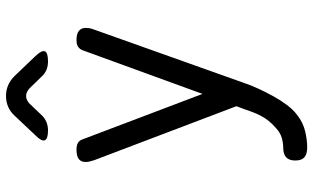

<svg xmlns="http://www.w3.org/2000/svg" viewBox="-222 -603 1044 640"><g transform="rotate(-90 300.0 -283.0)"><path d="M257 7 266 -17 86 -491 82 -505Q80 -512 80 -519Q80 -535 90 -542.5Q100 -550 121 -550Q136 -550 144 -545Q152 -540 155 -531L307 -130L453 -531Q457 -540 464.5 -545Q472 -550 487 -550Q507 -550 517 -542Q527 -534 527 -519Q527 -513 526 -507Q525 -501 522 -493L343 10Q336 31 324.5 56Q313 81 299.5 105.5Q286 130 270 151.5Q254 173 236 186Q212 205 183 212Q154 219 129 219Q106 219 95.5 209.5Q85 200 85 180V179Q85 159 95.5 149Q106 139 129 139Q144 139 161 134Q178 129 193 115Q207 103 217 90.5Q227 78 234 64.5Q241 51 246.5 36.5Q252 22 257 7ZM185 -645Q157 -645 152.5 -655.5Q148 -666 168 -686L235 -757Q248 -771 264.5 -778Q281 -785 300 -785Q319 -785 335.5 -778Q352 -771 366 -757L433 -687Q453 -666 449 -655.5Q445 -645 415 -645Q400 -645 387.5 -650Q375 -655 365 -666L327 -705Q314 -718 300 -718Q286 -718 273 -705L235 -665Q225 -655 212.5 -650Q200 -645 185 -645Z"/></g></svg>

Font: Maple Mono NL Light
Style: Regular
Weight: 300
Monospace: yes
Designer: subframe7536
Version: Version 7.000